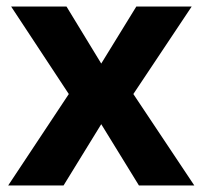

<svg xmlns="http://www.w3.org/2000/svg" viewBox="-20 -566 618 586"><path d="M190 -279 14 -546H183L289 -372L396 -546H565L387 -279L573 0H404L289 -187L174 0H5Z"/></svg>

Font: Noto Sans Myanmar
Style: Bold
Weight: 700
Designer: Monotype Design Team
Foundry: Monotype Imaging Inc.
Version: Version 2.107; ttfautohint (v1.8.4.7-5d5b)